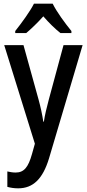

<svg xmlns="http://www.w3.org/2000/svg" viewBox="-20 -786 472 1046"><path d="M267 -766H165C144 -724 98 -661 63 -617V-606H123C149 -628 184 -661 216 -697C247 -661 280 -629 309 -606H369V-617C334 -660 289 -721 267 -766ZM3 -540 170 -3 154 54C134 125 111 154 65 154C49 154 33 151 20 148V232C38 237 57 240 79 240C160 240 213 189 247 77L430 -540H326L246 -244C234 -199 224 -158 219 -123H216C210 -163 201 -204 190 -244L108 -540Z"/></svg>

Font: Noto Sans Sinhala UI Condensed Medium
Style: Regular
Weight: 500
Width: 3
Designer: Jelle Bosma - Monotype Design Team
Foundry: Monotype Imaging Inc.
Version: Version 2.006